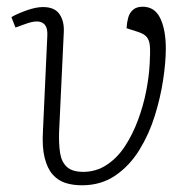

<svg xmlns="http://www.w3.org/2000/svg" viewBox="-20 -538 573 572"><path d="M405 -518Q441 -518 457.5 -483.5Q474 -449 474 -393Q474 -353 466 -300Q458 -247 441 -192.5Q424 -138 395 -91Q366 -44 323.5 -15Q281 14 224 14Q197 14 175 7Q153 0 137 -18Q121 -36 113 -68Q105 -100 108 -149L121 -432Q122 -453 114.5 -463Q107 -473 92.5 -474Q78 -475 54 -466L26 -456L14 -487Q31 -497 59 -507Q87 -517 108 -517Q143 -517 157.5 -495.5Q172 -474 170 -441L156 -144Q155 -109 159 -82.5Q163 -56 179 -41Q195 -26 228 -26Q266 -26 297.5 -46.5Q329 -67 352 -102Q375 -137 391 -180Q407 -223 415.5 -266.5Q424 -310 426 -349Q428 -383 426.5 -401Q425 -419 416.5 -428.5Q408 -438 388 -444L357 -454Q358 -471 362 -485.5Q366 -500 376.5 -509Q387 -518 405 -518Z"/></svg>

Font: Literata 18pt ExtraLight
Style: Italic
Weight: 250
Italic angle: -2°
Designer: Latin by Veronika Burian and Jose Scaglione. Greek by Irene Vlachou. Cyrillic by Vera Evstafieva
Foundry: TypeTogether
Version: Version 3.103;gftools[0.9.29]